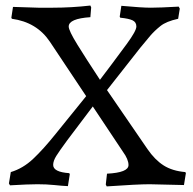

<svg xmlns="http://www.w3.org/2000/svg" viewBox="-20 -665 696 693"><path d="M520 0Q476.6 0 365.2 7.8L361.8 1L366.2 -38.1Q443.8 -42 443.8 -69.3Q443.8 -89.8 423.8 -117.2L314.9 -280.8L223.1 -159.2Q194.3 -120.1 183.1 -102.1Q171.9 -84 171.9 -69.8Q171.9 -43.9 230 -40L231.9 -36.1L225.1 6.8Q204.1 5.9 176.3 2.9Q148.4 0 115.2 0Q82 0 16.1 3.9L12.2 -2.9L19 -43.9Q63 -57.1 99.6 -91.6Q136.2 -126 181.2 -182.1L291 -317.9L160.2 -514.2Q112.8 -585 22.9 -597.2L21 -601.1L26.9 -640.1Q113.3 -637.2 118.2 -637.2H170.9Q237.8 -637.2 306.2 -645L309.1 -638.2L306.2 -603Q228 -597.7 228 -569.3Q228 -554.7 259 -504.4Q290 -454.1 340.8 -377Q357.9 -399.9 380.4 -429.4Q402.8 -459 437.5 -506.3Q472.2 -553.7 472.2 -569.3Q472.2 -585 458.5 -591.6Q444.8 -598.1 414.1 -601.1L412.1 -605L418 -644Q491.7 -637.2 524.2 -637.2Q556.6 -637.2 625 -641.1L628.9 -633.8L623 -597.2Q580.1 -587.9 559.1 -571Q538.1 -554.2 522.9 -536.6Q507.8 -519 486.8 -493.2L366.2 -339.8L512.2 -127Q539.1 -87.9 570.6 -67.9Q602.1 -47.9 648.9 -43.9L650.9 -40L644 2.9Z"/></svg>

Font: Alegreya-Regular
Style: Regular
Weight: 400
Designer: Juan Pablo del Peral
Foundry: Juan Pablo del Peral
Version: Version 1.003